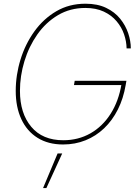

<svg xmlns="http://www.w3.org/2000/svg" viewBox="-20 -757 744 1019"><path d="M314.9 9.8Q235.8 9.8 179.4 -25.4Q123 -60.5 93.3 -124.5Q63.5 -188.5 63.5 -274.4Q63.5 -358.9 88.9 -441.2Q114.3 -523.4 162.4 -590.3Q210.4 -657.2 278.8 -697.3Q347.2 -737.3 433.6 -737.3Q497.6 -737.3 543.2 -715.3Q588.9 -693.4 617.7 -657.7Q646.5 -622.1 660.4 -580.6Q674.3 -539.1 674.3 -500H651.9Q651.4 -537.1 638.4 -575Q625.5 -612.8 598.6 -644.5Q571.8 -676.3 530.5 -695.6Q489.3 -714.8 433.1 -714.8Q352.1 -714.8 287.6 -676.5Q223.1 -638.2 178.2 -574.2Q133.3 -510.3 109.6 -432.1Q85.9 -354 85.9 -274.4Q85.9 -155.8 145.8 -84.2Q205.6 -12.7 315.9 -12.7Q395.5 -12.7 460 -49.3Q524.4 -85.9 567.1 -153.1Q609.9 -220.2 625 -311.5L634.3 -305.7H372.6L376.5 -328.1H650.9L647 -305.7Q634.8 -233.9 605.5 -175.8Q576.2 -117.7 532.7 -76.2Q489.3 -34.7 434.1 -12.5Q378.9 9.8 314.9 9.8ZM208.5 241.2 285.6 57.6H310.1L226.1 241.2Z"/></svg>

Font: Inter 24pt Thin
Style: Italic
Weight: 250
Italic angle: -9.3988°
Version: Version 4.001;git-66647c0bb